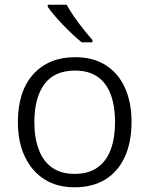

<svg xmlns="http://www.w3.org/2000/svg" viewBox="-20 -786 635 816"><path d="M539 -267Q539 -182 510.5 -119.5Q482 -57 428 -23.5Q374 10 296 10Q223 10 169.5 -23.5Q116 -57 86 -119.5Q56 -182 56 -267Q56 -398 121.5 -470.5Q187 -543 300 -543Q375 -543 428.5 -509.5Q482 -476 510.5 -414Q539 -352 539 -267ZM126 -267Q126 -201 144.5 -151Q163 -101 201 -74Q239 -47 297 -47Q357 -47 395 -74.5Q433 -102 451 -151.5Q469 -201 469 -267Q469 -333 451.5 -382Q434 -431 396.5 -458.5Q359 -486 299 -486Q211 -486 168.5 -428Q126 -370 126 -267ZM263 -766Q275 -744 294 -716.5Q313 -689 334.5 -662Q356 -635 373 -616V-606H327Q309 -621 288 -640.5Q267 -660 247 -681Q227 -702 210 -722Q193 -742 183 -757V-766Z"/></svg>

Font: Noto Sans Syriac Eastern Light
Style: Regular
Weight: 300
Designer: Patrick Giasson and the Monotype Design Team
Foundry: Monotype Imaging Inc.
Version: Version 3.001